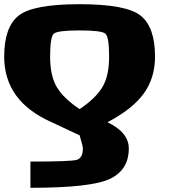

<svg xmlns="http://www.w3.org/2000/svg" viewBox="-20 -770 884 915"><path d="M500 -500Q500 -593.8 482.4 -609.4Q464.8 -625 359.4 -625Q253.9 -625 236.3 -609.4Q218.8 -593.8 218.8 -500Q218.8 -408.2 251 -354.5Q283.2 -300.8 359.4 -250Q435.5 -300.8 467.8 -354.5Q500 -408.2 500 -500ZM226.6 -187.5Q0 -287.1 0 -500Q0 -640.6 68.4 -695.3Q136.7 -750 359.4 -750Q582 -750 650.4 -695.3Q718.8 -640.6 718.8 -500Q718.8 -398.4 665 -324.2Q611.3 -250 492.2 -187.5Q593.8 -138.7 593.8 -62.5Q593.8 39.1 504.9 82Q416 125 125 125V0Q312.5 0 343.8 -7.8Q375 -15.6 375 -62.5Q375 -74.2 359.4 -125Z"/></svg>

Font: CraftyPE
Style: Regular
Weight: 400
Designer: Erek Butcher
Foundry: Haunted Coop
Version: Version 0.018;April 4, 2024;FontCreator 15.0.0.2962 64-bit